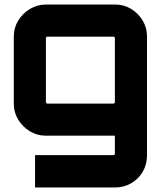

<svg xmlns="http://www.w3.org/2000/svg" viewBox="-20 -600 723 849"><path d="M135 229V86H482Q484 86 486 84Q488 82 488 80V0H183Q144 0 112 -19.5Q80 -39 60.5 -71Q41 -103 41 -141V-439Q41 -477 60.5 -509Q80 -541 112.5 -560.5Q145 -580 183 -580H489Q528 -580 560 -560.5Q592 -541 611 -509Q630 -477 630 -439V87Q630 127 611.5 159Q593 191 560.5 210Q528 229 489 229ZM189 -142H482Q484 -142 486 -144Q488 -146 488 -148V-432Q488 -434 486 -436Q484 -438 482 -438H189Q187 -438 185 -436Q183 -434 183 -432V-148Q183 -146 185 -144Q187 -142 189 -142Z"/></svg>

Font: Orbitron ExtraBold
Style: Regular
Weight: 800
Designer: Matt McInerney
Foundry: The League of Moveable Type
Version: Version 2.001